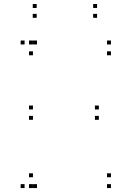

<svg xmlns="http://www.w3.org/2000/svg" viewBox="-20 -946 660 976"><path d="M168 -720V-740H148V-720ZM105 -720V-740H85V-720ZM105 10V-10H85V10ZM168 10V-10H148V10ZM147.5 -45V-65H127.5V-45ZM147.5 10V-10H127.5V10ZM544 10V-10H524V10ZM544 -45V-65H524V-45ZM147.5 -389.5V-409.5H127.5V-389.5ZM147.5 -337V-357H127.5V-337ZM482.5 -337V-357H462.5V-337ZM482.5 -389.5V-409.5H462.5V-389.5ZM544 -720V-740H524V-720ZM147.5 -720V-740H127.5V-720ZM147.5 -665V-685H127.5V-665ZM544 -665V-685H524V-665ZM166.5 -905.5V-925.5H146.5V-905.5ZM166.5 -855.5V-875.5H146.5V-855.5ZM473.5 -855.5V-875.5H453.5V-855.5ZM473.5 -905.5V-925.5H453.5V-905.5Z"/></svg>

Font: Monaspace Neon Dots Var
Style: Regular
Weight: 400
Designer: Riley Cran and the Lettermatic Team
Version: Version 1.100 (Monaspace Neon Dots)